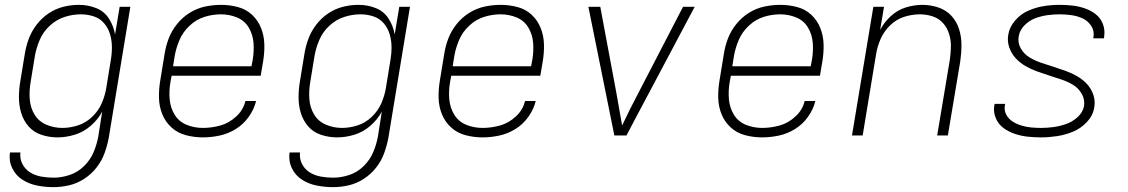

<svg xmlns="http://www.w3.org/2000/svg" viewBox="-20 -558 4648 791"><path d="M200 213Q232 213 264.5 205.5Q297 198 326.5 179Q356 160 377.5 132.5Q399 105 410.5 73.5Q422 42 428 10L517 -530H473L454 -416Q448 -451 429 -481Q410 -511 376.5 -524.5Q343 -538 305 -538Q273 -538 241 -530Q209 -522 180.5 -503Q152 -484 131 -456.5Q110 -429 98.5 -398Q87 -367 82 -335L64 -225Q58 -191 58 -157Q58 -123 67.5 -92Q77 -61 98 -37Q119 -13 151 -2.5Q183 8 217 8Q252 8 288 -3Q324 -14 353.5 -39.5Q383 -65 401 -98L385 4Q379 37 365.5 69Q352 101 326 126.5Q300 152 266.5 163Q233 174 201 174Q175 174 150 169.5Q125 165 104.5 152.5Q84 140 72.5 118Q61 96 64 70H21Q16 105 30.5 135Q45 165 72.5 182.5Q100 200 133 206.5Q166 213 200 213ZM237 -31Q202 -31 170.5 -44.5Q139 -58 122 -86.5Q105 -115 102.5 -149.5Q100 -184 106 -219L124 -329Q130 -362 144 -394.5Q158 -427 185 -452Q212 -477 245.5 -488Q279 -499 313 -499Q341 -499 366.5 -490.5Q392 -482 409 -462Q426 -442 433.5 -416.5Q441 -391 441 -363Q441 -335 436 -307L418 -197Q413 -165 399.5 -133.5Q386 -102 360 -77Q334 -52 301.5 -41.5Q269 -31 237 -31Z M816 8Q850 8 885 0.5Q920 -7 951.5 -26.5Q983 -46 1005 -77Q1027 -108 1035 -142H991Q983 -106 953.5 -78.5Q924 -51 888 -41Q852 -31 816 -31Q780 -31 748.5 -44Q717 -57 699.5 -85.5Q682 -114 679 -149Q676 -184 682 -219L687 -246H1054L1064 -305Q1070 -341 1069 -376Q1068 -411 1055.5 -442.5Q1043 -474 1018.5 -497Q994 -520 960 -529Q926 -538 891 -538Q858 -538 825 -531Q792 -524 762 -505.5Q732 -487 709.5 -459Q687 -431 675 -399.5Q663 -368 658 -335L640 -225Q634 -189 635 -153.5Q636 -118 649 -86.5Q662 -55 687 -32.5Q712 -10 746 -1Q780 8 816 8ZM1016 -285H693L700 -329Q706 -362 720 -394.5Q734 -427 761.5 -452.5Q789 -478 822.5 -488.5Q856 -499 890 -499Q925 -499 956.5 -486Q988 -473 1005 -444Q1022 -415 1024.5 -380.5Q1027 -346 1021 -311Z M1352 213Q1384 213 1416.5 205.5Q1449 198 1478.5 179Q1508 160 1529.5 132.5Q1551 105 1562.5 73.5Q1574 42 1580 10L1669 -530H1625L1606 -416Q1600 -451 1581 -481Q1562 -511 1528.5 -524.5Q1495 -538 1457 -538Q1425 -538 1393 -530Q1361 -522 1332.5 -503Q1304 -484 1283 -456.5Q1262 -429 1250.5 -398Q1239 -367 1234 -335L1216 -225Q1210 -191 1210 -157Q1210 -123 1219.5 -92Q1229 -61 1250 -37Q1271 -13 1303 -2.5Q1335 8 1369 8Q1404 8 1440 -3Q1476 -14 1505.5 -39.5Q1535 -65 1553 -98L1537 4Q1531 37 1517.5 69Q1504 101 1478 126.5Q1452 152 1418.5 163Q1385 174 1353 174Q1327 174 1302 169.5Q1277 165 1256.5 152.5Q1236 140 1224.5 118Q1213 96 1216 70H1173Q1168 105 1182.5 135Q1197 165 1224.5 182.5Q1252 200 1285 206.5Q1318 213 1352 213ZM1389 -31Q1354 -31 1322.5 -44.5Q1291 -58 1274 -86.5Q1257 -115 1254.5 -149.5Q1252 -184 1258 -219L1276 -329Q1282 -362 1296 -394.5Q1310 -427 1337 -452Q1364 -477 1397.5 -488Q1431 -499 1465 -499Q1493 -499 1518.5 -490.5Q1544 -482 1561 -462Q1578 -442 1585.5 -416.5Q1593 -391 1593 -363Q1593 -335 1588 -307L1570 -197Q1565 -165 1551.5 -133.5Q1538 -102 1512 -77Q1486 -52 1453.5 -41.5Q1421 -31 1389 -31Z M1968 8Q2002 8 2037 0.5Q2072 -7 2103.5 -26.5Q2135 -46 2157 -77Q2179 -108 2187 -142H2143Q2135 -106 2105.5 -78.5Q2076 -51 2040 -41Q2004 -31 1968 -31Q1932 -31 1900.5 -44Q1869 -57 1851.5 -85.5Q1834 -114 1831 -149Q1828 -184 1834 -219L1839 -246H2206L2216 -305Q2222 -341 2221 -376Q2220 -411 2207.5 -442.5Q2195 -474 2170.5 -497Q2146 -520 2112 -529Q2078 -538 2043 -538Q2010 -538 1977 -531Q1944 -524 1914 -505.5Q1884 -487 1861.5 -459Q1839 -431 1827 -399.5Q1815 -368 1810 -335L1792 -225Q1786 -189 1787 -153.5Q1788 -118 1801 -86.5Q1814 -55 1839 -32.5Q1864 -10 1898 -1Q1932 8 1968 8ZM2168 -285H1845L1852 -329Q1858 -362 1872 -394.5Q1886 -427 1913.5 -452.5Q1941 -478 1974.5 -488.5Q2008 -499 2042 -499Q2077 -499 2108.5 -486Q2140 -473 2157 -444Q2174 -415 2176.5 -380.5Q2179 -346 2173 -311Z M2511 0H2561L2592 -59L2842 -530H2794L2611 -177Q2593 -143 2576 -109Q2559 -75 2543 -41Q2537 -75 2531 -109Q2525 -143 2519 -177L2453 -530H2404Z M3120 8Q3154 8 3189 0.5Q3224 -7 3255.5 -26.5Q3287 -46 3309 -77Q3331 -108 3339 -142H3295Q3287 -106 3257.5 -78.5Q3228 -51 3192 -41Q3156 -31 3120 -31Q3084 -31 3052.5 -44Q3021 -57 3003.5 -85.5Q2986 -114 2983 -149Q2980 -184 2986 -219L2991 -246H3358L3368 -305Q3374 -341 3373 -376Q3372 -411 3359.5 -442.5Q3347 -474 3322.5 -497Q3298 -520 3264 -529Q3230 -538 3195 -538Q3162 -538 3129 -531Q3096 -524 3066 -505.5Q3036 -487 3013.5 -459Q2991 -431 2979 -399.5Q2967 -368 2962 -335L2944 -225Q2938 -189 2939 -153.5Q2940 -118 2953 -86.5Q2966 -55 2991 -32.5Q3016 -10 3050 -1Q3084 8 3120 8ZM3320 -285H2997L3004 -329Q3010 -362 3024 -394.5Q3038 -427 3065.5 -452.5Q3093 -478 3126.5 -488.5Q3160 -499 3194 -499Q3229 -499 3260.5 -486Q3292 -473 3309 -444Q3326 -415 3328.5 -380.5Q3331 -346 3325 -311Z M3490 0H3534L3589 -333Q3594 -365 3607.5 -396.5Q3621 -428 3646.5 -453Q3672 -478 3704.5 -488.5Q3737 -499 3770 -499Q3770 -499 3770 -499Q3770 -499 3770 -499Q3797 -499 3822.5 -490.5Q3848 -482 3865 -463Q3882 -444 3890 -418.5Q3898 -393 3897.5 -366Q3897 -339 3893 -311L3841 0H3885L3936 -305Q3941 -339 3941 -373Q3941 -407 3931 -438.5Q3921 -470 3899 -493.5Q3877 -517 3845 -527.5Q3813 -538 3780 -538Q3746 -538 3712 -527.5Q3678 -517 3650.5 -492Q3623 -467 3606 -435L3622 -530H3578Z M4268 8Q4301 8 4334 3Q4367 -2 4399.5 -15Q4432 -28 4457.5 -55Q4483 -82 4488 -115Q4493 -143 4484 -168.5Q4475 -194 4457.5 -212.5Q4440 -231 4417.5 -244Q4395 -257 4370 -266Q4345 -275 4319.5 -283Q4294 -291 4269 -299.5Q4244 -308 4221.5 -321.5Q4199 -335 4185.5 -358.5Q4172 -382 4177 -409Q4181 -434 4201 -454Q4221 -474 4245.5 -483Q4270 -492 4295 -495.5Q4320 -499 4345 -499Q4370 -499 4394.5 -495.5Q4419 -492 4440.5 -482Q4462 -472 4475.5 -451.5Q4489 -431 4485 -406Q4485 -403 4484 -400H4528Q4528 -404 4529 -408Q4533 -435 4523.5 -459.5Q4514 -484 4494 -499.5Q4474 -515 4449.5 -523.5Q4425 -532 4398.5 -535Q4372 -538 4345 -538Q4313 -538 4281 -533Q4249 -528 4217.5 -514.5Q4186 -501 4162.5 -474Q4139 -447 4134 -416Q4129 -388 4138 -362.5Q4147 -337 4164.5 -318Q4182 -299 4204.5 -286Q4227 -273 4252 -264Q4277 -255 4302 -247Q4327 -239 4352.5 -230.5Q4378 -222 4400 -209Q4422 -196 4436 -172.5Q4450 -149 4446 -121Q4441 -95 4419.5 -75.5Q4398 -56 4372 -47Q4346 -38 4320 -34.5Q4294 -31 4268 -31Q4248 -31 4227.5 -33Q4207 -35 4187.5 -41Q4168 -47 4151.5 -57.5Q4135 -68 4125.5 -86Q4116 -104 4120 -124Q4120 -127 4121 -130H4078Q4077 -126 4076 -122Q4072 -95 4083 -70Q4094 -45 4115 -30Q4136 -15 4161 -6.5Q4186 2 4213.5 5Q4241 8 4268 8Z"/></svg>

Font: Iosevka Sparkle XLtObl
Style: Regular
Weight: 200
Italic angle: -9°
Designer: Belleve Invis
Foundry: Belleve Invis
Version: Version 4.5.0; ttfautohint (v1.8.3)